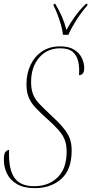

<svg xmlns="http://www.w3.org/2000/svg" viewBox="-33 -964 473 994"><path d="M148 10Q91 10 55.5 -10.5Q20 -31 3.5 -64.5Q-13 -98 -13 -137Q-13 -169 -4.5 -178Q4 -187 14 -188Q10 -91 40.5 -45.5Q71 0 144 0Q218 0 265 -45.5Q312 -91 312 -179Q312 -215 302 -240.5Q292 -266 268.5 -292.5Q245 -319 203 -356Q172 -384 150 -407.5Q128 -431 116 -459Q104 -487 104 -528Q104 -583 125 -627.5Q146 -672 185 -698Q224 -724 278 -724Q324 -724 351.5 -706.5Q379 -689 391 -663Q403 -637 403 -612Q403 -575 376 -575Q379 -614 372 -645.5Q365 -677 343.5 -695.5Q322 -714 279 -714Q211 -714 169.5 -665.5Q128 -617 128 -539Q128 -502 138 -476.5Q148 -451 169 -428.5Q190 -406 221 -377Q269 -333 294 -303Q319 -273 328.5 -246.5Q338 -220 338 -185Q338 -85 284 -37.5Q230 10 148 10ZM293 -784Q291 -806 283 -834Q275 -862 264.5 -889.5Q254 -917 244 -936L245 -944H253Q275 -907 288 -877Q301 -847 311 -809Q328 -840 352 -874.5Q376 -909 412 -944H420L419 -936Q387 -899 362 -859.5Q337 -820 321 -784Z"/></svg>

Font: Noto Serif Display ExtraCondensed Thin
Style: Italic
Weight: 100
Width: 2
Italic angle: -12°
Designer: Monotype Design Team
Foundry: Monotype Imaging Inc.
Version: Version 2.009